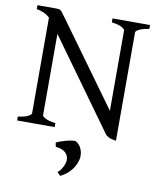

<svg xmlns="http://www.w3.org/2000/svg" viewBox="-93 -688 835 1009"><g transform="rotate(10 324.5 -183.5)"><path d="M24.4 0V-21Q60.5 -25.4 77.9 -34.7Q95.2 -43.9 95.2 -50.8V-561Q79.1 -576.2 61.3 -583.7Q43.5 -591.3 24.4 -594.2V-615.2H127.9Q135.3 -615.2 139.9 -614Q144.5 -612.8 149.4 -608.9Q154.3 -605 159.9 -597.4Q165.5 -589.8 174.8 -577.1L495.6 -134.8V-564Q495.6 -569.8 479.7 -579.3Q463.9 -588.9 424.8 -594.2V-615.2H625V-594.2Q589.8 -589.4 572 -580.1Q554.2 -570.8 554.2 -564V14.6Q529.8 11.7 515.9 4.9Q502 -2 496.1 -10.3L153.8 -484.9V-50.8Q153.8 -44.9 170.2 -35.6Q186.5 -26.4 224.6 -21V0ZM383.8 140.6Q381.3 154.3 374.8 169.4Q368.2 184.6 357.7 198.7Q347.2 212.9 332 225.6Q316.9 238.3 297.4 247.6L280.3 229.5Q286.6 225.6 293.2 217.5Q299.8 209.5 304.9 200Q310.1 190.4 313.5 180.4Q316.9 170.4 317.4 162.1Q317.9 151.4 314.5 141.1Q311 130.9 302.7 122.3Q294.4 113.8 281 108.2Q267.6 102.5 248.5 101.1L244.1 80.1Q248.5 76.2 262.2 71Q275.9 65.9 292 61.5Q308.1 57.1 323.2 54.7Q338.4 52.2 346.2 53.7Q358.4 59.6 366.7 70.3Q375 81.1 379.4 93.3Q383.8 105.5 384.8 117.9Q385.7 130.4 383.8 140.6Z"/></g></svg>

Font: Noto Serif Devanagari
Style: Bold
Weight: 700
Designer: Monotype Design Team
Foundry: Monotype Imaging Inc.
Version: Version 1.01